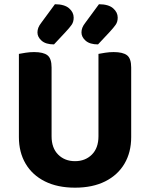

<svg xmlns="http://www.w3.org/2000/svg" viewBox="-20 -859 700 896"><path d="M330.1 16.8Q248.2 16.8 189.5 -12.6Q130.8 -42 99.5 -95.2Q68.2 -148.3 68.2 -219.1V-285.2H220.7V-223.1Q220.7 -168.2 251.5 -137.5Q282.3 -106.9 330.1 -106.9Q377.8 -106.9 408.7 -137.5Q439.5 -168.2 439.5 -223.1V-285.2H592.2V-219.1Q592.2 -148.3 560.9 -95.2Q529.6 -42 470.9 -12.6Q412.2 16.8 330.1 16.8ZM220.7 -254.8H68.2V-607.5Q78.6 -609.5 98.9 -612.8Q119.3 -616 138.9 -616Q182.2 -616 201.4 -601.1Q220.7 -586.1 220.7 -544.1ZM592.2 -253.3H439.5V-607.5Q449.8 -609.5 470.2 -612.8Q490.6 -616 510.2 -616Q553.4 -616 572.8 -601.1Q592.2 -586.1 592.2 -544.1ZM173.6 -754.1 236.3 -839.3Q281.1 -839 302.4 -820.3Q323.8 -801.6 323.8 -776.9Q323.8 -756.8 314.3 -743.2Q304.7 -729.5 285.1 -708.6L232 -651.8Q194 -651.8 174.4 -668.9Q154.8 -686 154.8 -707.4Q154.8 -718.7 158.8 -729.5Q162.8 -740.3 173.6 -754.1ZM379.1 -754.1 441.8 -839.3Q486.6 -839 507.9 -820.3Q529.3 -801.6 529.3 -776.9Q529.3 -756.8 519.6 -743.2Q510 -729.5 490.6 -708.6L437.4 -651.8Q399.4 -651.8 379.8 -668.9Q360.2 -686 360.2 -707.4Q360.2 -718.7 364.2 -729.5Q368.2 -740.3 379.1 -754.1Z"/></svg>

Font: Baloo Paaji 2
Style: Regular
Weight: 400
Designer: Shuchita Grover, Noopur Datye and Ek Type
Foundry: Ek Type
Version: Version 1.700